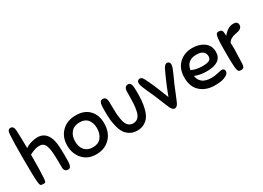

<svg xmlns="http://www.w3.org/2000/svg" viewBox="-16 -1503 3090 2255"><g transform="rotate(-30 1529.0 -375.5)"><path d="M295 -411Q242 -411 162 -370Q162 -153 155 -56Q152 -16 145.5 -7Q139 2 122 2Q89 2 80 -7Q71 -16 67 -53Q59 -136 59 -362Q59 -615 66 -699Q68 -720 71 -732Q74 -744 83 -753.5Q92 -763 109 -763Q153 -763 156 -696Q161 -587 162 -458Q189 -480 237 -494.5Q285 -509 326 -509Q422 -509 466 -422Q490 -373 497 -294Q501 -237 501 -138Q501 -112 500.5 -99Q500 -86 499 -66.5Q498 -47 495 -37.5Q492 -28 486.5 -17.5Q481 -7 472.5 -3Q464 1 452 1Q427 1 414 -15Q401 -31 401 -55Q401 -154 398 -220Q394 -314 375 -360Q354 -411 295 -411Z M847 -507Q961 -507 1026 -440Q1091 -373 1091 -259Q1091 -136 1018.5 -62Q946 12 832 12Q716 12 649.5 -63.5Q583 -139 583 -248Q583 -362 655 -434.5Q727 -507 847 -507ZM836 -80Q913 -80 951 -129.5Q989 -179 989 -251Q989 -323 953 -368Q917 -413 844 -413Q769 -413 728.5 -366Q688 -319 688 -244Q688 -169 726.5 -124.5Q765 -80 836 -80Z M1268 -453Q1269 -434 1269 -377Q1269 -320 1272 -278Q1275 -236 1285 -188Q1295 -140 1321 -113.5Q1347 -87 1388 -87Q1429 -87 1455 -113.5Q1481 -140 1491 -188Q1501 -236 1504 -278Q1507 -320 1507 -377Q1507 -434 1508 -453Q1512 -515 1559 -515Q1571 -515 1579.5 -511Q1588 -507 1593.5 -497Q1599 -487 1602 -478Q1605 -469 1606 -449.5Q1607 -430 1607.5 -417.5Q1608 -405 1608 -378Q1608 -319 1604.5 -271.5Q1601 -224 1587.5 -168.5Q1574 -113 1551 -76Q1528 -39 1486.5 -14Q1445 11 1388 11Q1331 11 1289.5 -14Q1248 -39 1225 -76Q1202 -113 1188.5 -168.5Q1175 -224 1171.5 -271.5Q1168 -319 1168 -378Q1168 -405 1168.5 -417.5Q1169 -430 1170 -449.5Q1171 -469 1174 -478Q1177 -487 1182.5 -497Q1188 -507 1196.5 -511Q1205 -515 1217 -515Q1264 -515 1268 -453Z M1950 -40Q1928 6 1897 6Q1868 6 1846 -40Q1836 -61 1806 -136.5Q1776 -212 1760 -248Q1751 -267 1738.5 -294.5Q1726 -322 1720 -336.5Q1714 -351 1705 -370.5Q1696 -390 1692 -401Q1688 -412 1683.5 -425.5Q1679 -439 1677.5 -448.5Q1676 -458 1676 -466Q1676 -483 1686.5 -494Q1697 -505 1715 -505Q1742 -505 1764 -462Q1825 -340 1898 -148Q1971 -340 2032 -462Q2054 -505 2081 -505Q2099 -505 2109.5 -494Q2120 -483 2120 -466Q2120 -458 2118.5 -448.5Q2117 -439 2112.5 -425.5Q2108 -412 2104 -401Q2100 -390 2091 -370.5Q2082 -351 2076 -336.5Q2070 -322 2057.5 -294.5Q2045 -267 2036 -248Q2021 -215 1991 -138.5Q1961 -62 1950 -40Z M2438 -184Q2354 -184 2281 -213Q2299 -90 2451 -90Q2495 -90 2541 -101.5Q2587 -113 2595 -113Q2611 -113 2623 -104Q2635 -95 2635 -76Q2635 -45 2599.5 -25Q2564 -5 2524.5 1Q2485 7 2444 7Q2323 7 2248.5 -59.5Q2174 -126 2174 -250Q2174 -371 2245 -439.5Q2316 -508 2428 -508Q2520 -508 2583.5 -462Q2647 -416 2647 -330Q2647 -184 2438 -184ZM2431 -416Q2299 -416 2280 -292Q2345 -262 2430 -262Q2491 -262 2518.5 -277Q2546 -292 2546 -329Q2546 -367 2518 -391.5Q2490 -416 2431 -416Z M2747 -61Q2741 -117 2741 -267Q2741 -412 2747 -456Q2752 -494 2762 -507.5Q2772 -521 2790 -521Q2817 -521 2830.5 -509Q2844 -497 2844 -459Q2846 -448 2846 -432Q2912 -514 2986 -514Q3045 -514 3045 -465Q3045 -442 3030.5 -427.5Q3016 -413 2998.5 -407.5Q2981 -402 2947 -396Q2913 -390 2885.5 -373Q2858 -356 2849 -332Q2849 -310 2850 -293Q2851 -276 2851 -254Q2851 -200 2845 -62Q2844 -39 2840 -25Q2836 -11 2828.5 -5Q2821 1 2814.5 3Q2808 5 2798 5Q2771 5 2761.5 -7.5Q2752 -20 2747 -61Z"/></g></svg>

Font: Sniglet
Style: Regular
Weight: 400
Designer: Haley Fiege
Foundry: Haley Fiege, Pablo Impallari, Brenda Gallo
Version: Version 2.000